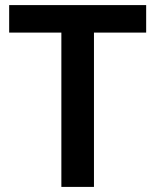

<svg xmlns="http://www.w3.org/2000/svg" viewBox="-20 -734 610 754"><path d="M349 0H221V-606H16V-714H554V-606H349Z"/></svg>

Font: Noto Sans Thai SemiBold
Style: Regular
Weight: 600
Version: Version 2.001